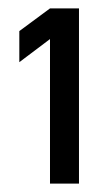

<svg xmlns="http://www.w3.org/2000/svg" viewBox="-20 -867 262 457"><path d="M99 -774 26 -719V-793L99 -847H168V-430H99Z"/></svg>

Font: D-DIN
Style: Regular
Weight: 400
Designer: Charles Nix
Foundry: Datto Inc.
Version: Version 1.00